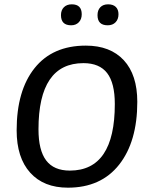

<svg xmlns="http://www.w3.org/2000/svg" viewBox="-20 -860 689 888"><path d="M312 -840Q358 -840 358 -794Q358 -771 344.5 -757Q331 -743 309 -743Q262 -743 262 -790Q262 -813 275.5 -826.5Q289 -840 312 -840ZM528 -794Q528 -771 514.5 -757Q501 -743 478 -743Q431 -743 431 -790Q431 -813 444 -826.5Q457 -840 480 -840Q503 -840 515.5 -828Q528 -816 528 -794ZM377 -649Q490 -649 552.5 -581.5Q615 -514 615 -389Q615 -205 531 -98.5Q447 8 294 8Q182 8 119.5 -61.5Q57 -131 57 -257Q57 -441 140 -545Q223 -649 377 -649ZM366 -568Q158 -568 158 -262Q158 -165 193.5 -118Q229 -71 303 -71Q511 -71 511 -379Q511 -476 475.5 -522Q440 -568 366 -568Z"/></svg>

Font: Alegreya Sans Medium
Style: Italic
Weight: 500
Italic angle: -7°
Designer: Juan Pablo del Peral
Foundry: Huerta Tipografica
Version: Version 2.007